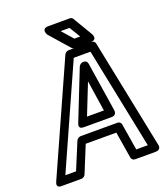

<svg xmlns="http://www.w3.org/2000/svg" viewBox="-185 -950 927 1079"><g transform="rotate(-20 278.5 -410.0)"><path d="M381 -729H346L288 -795H341ZM423 -679C472 -679 448 -719 448 -719L379 -835C376 -841 368 -845 360 -845H234C184 -845 211 -802 211 -802L313 -686C316 -682 322 -679 329 -679ZM419 -275 373 -571C371 -582 362 -589 351 -589H347C335 -589 325 -580 321 -571L204 -275C203 -272 190 -243 224 -243H391C394 -243 424 -242 419 -275ZM364 -293H263L336 -477ZM460 -25 434 -184C432 -195 423 -202 412 -202H192C181 -202 170 -194 166 -184L100 -25H36L306 -629H406L529 -25ZM413 7C415 17 424 25 435 25H557C595 25 585 -8 585 -8L452 -662C450 -671 441 -679 430 -679H294C284 -679 273 -673 268 -662L-25 -8C-41 28 -5 25 -5 25H113C124 25 135 18 139 7L204 -152H387Z"/></g></svg>

Font: Falling Sky
Style: OuObl
Weight: 400
Designer: Paul D. Hunt
Foundry: Adobe Systems Incorporated
Version: Version 1.02